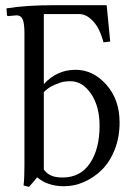

<svg xmlns="http://www.w3.org/2000/svg" viewBox="-20 -708 522 740"><path d="M148.9 -54.2Q163.1 -36.6 179.7 -30.3Q196.3 -23.9 221.2 -23.9Q290 -23.9 326.9 -79.1Q363.8 -134.3 363.8 -223.1Q363.8 -298.3 330.8 -346.7Q297.9 -395 251 -395Q240.2 -395 227.5 -393.3Q214.8 -391.6 190.7 -381.3Q166.5 -371.1 148.9 -353ZM189.9 -688H391.1L404.8 -547.9L378.9 -544.9Q371.6 -571.8 360.8 -594.2Q350.1 -616.7 329.6 -635.3Q309.1 -653.8 284.2 -653.8H148.9V-383.8Q199.7 -439 271 -439Q338.9 -439 389.9 -381.6Q440.9 -324.2 440.9 -235.8Q440.9 -178.2 421.9 -130.6Q402.8 -83 372.1 -53Q341.3 -22.9 303.7 -6.6Q266.1 9.8 227.1 9.8Q163.1 9.8 123 -24.9Q116.7 -15.6 91.8 12.2L70.8 6.8Q74.2 -20 74.2 -70.8V-578.1Q74.2 -619.1 67.1 -634Q60.1 -648.9 43.9 -648.9L12.2 -646Q6.8 -646 6.8 -650.9L4.9 -675.8Q79.6 -688 189.9 -688Z"/></svg>

Font: Linux Biolinum G
Style: Regular
Weight: 400
Designer: Philipp H. Poll
Foundry: Philipp H. Poll
Version: Version 1.1.0 ; ttfautohint (v1.6)